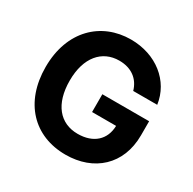

<svg xmlns="http://www.w3.org/2000/svg" viewBox="-163 -905 1087 1082"><g transform="rotate(30 380.5 -363.5)"><path d="M545.5 -492.2H701.7C681.8 -636 555 -737.2 390.6 -737.2C198.5 -737.2 50.4 -598.7 50.4 -362.9C50.4 -132.8 188.9 9.9 393.8 9.9C577.4 9.9 708.5 -106.2 708.5 -297.6V-389.2H404.1V-273.4H560.4C558.2 -183.2 496.8 -126.1 394.5 -126.1C279.1 -126.1 206.3 -212.4 206.3 -364.3C206.3 -515.6 282 -601.2 393.1 -601.2C472.3 -601.2 525.9 -560.4 545.5 -492.2Z"/></g></svg>

Font: Karasuma Gothic
Style: Bold
Weight: 700
Designer: Rasmus Andersson / Ryoko Nishizuka
Foundry: Genbu
Version: Version 1.00